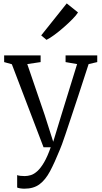

<svg xmlns="http://www.w3.org/2000/svg" viewBox="-20 -888 613 1158"><path d="M127.5 250Q114 250 101.8 248Q89.5 246 83.5 243V168Q89.5 171 102.8 172.5Q116 174 129 174Q147.5 174 166.5 168Q185.5 162 205.2 144.2Q225 126.5 245.5 91.8Q266 57 286 0H242.5L51.5 -500.5L5 -513.5V-554H225V-513.5L144.5 -501.5L249.5 -194.5L301 -33L350.5 -195.5L445 -501.5L375.5 -513.5V-554H566.5V-513.5L514.5 -501.5Q479.5 -393 452.8 -312.2Q426 -231.5 407 -174.2Q388 -117 375.2 -79Q362.5 -41 354 -18.2Q345.5 4.5 340.5 16Q309.5 92.5 281.8 144.8Q254 197 218.2 223.5Q182.5 250 127.5 250ZM260 -648 228.5 -674.5 382.5 -867.5 450.5 -813Q441 -797 417.2 -772.8Q393.5 -748.5 364 -722.8Q334.5 -697 306.8 -676.8Q279 -656.5 261 -648Z"/></svg>

Font: Merriweather 20pt Light
Style: Regular
Weight: 300
Version: Version 2.100